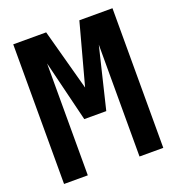

<svg xmlns="http://www.w3.org/2000/svg" viewBox="-132 -836 866 942"><g transform="rotate(-20 301.0 -364.5)"><path d="M42 -729H213.9L300.8 -409.2L387.2 -729H560.1V0H436V-584L358.9 -265.1H244.1L166 -584V0H42Z"/></g></svg>

Font: Hack
Style: Bold
Weight: 700
Monospace: yes
Designer: Christopher Simpkins
Foundry: Christopher Simpkins
Version: Version 2.017